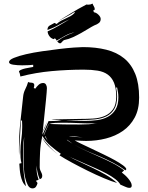

<svg xmlns="http://www.w3.org/2000/svg" viewBox="-20 -1054 821 1064"><path d="M647 -31Q639 -46 619 -61.5Q599 -77 571 -92Q543 -107 511 -121Q479 -135 448 -148.5Q417 -162 390 -174Q371 -182 357 -190Q386 -173 418 -159Q455 -142 492.5 -124Q530 -106 565 -86Q600 -66 629 -40Q600 -48 556 -66.5Q512 -85 466.5 -107.5Q421 -130 378.5 -153Q336 -176 310 -193L317 -202Q289 -221 260 -246Q231 -271 215 -301Q204 -254 202 -211Q200 -168 200 -129Q200 -115 207 -102.5Q214 -90 214 -79Q214 -64 200 -61Q192 -80 188 -99Q184 -118 182 -137Q182 -117 184 -98Q187 -78 194 -58L179 -52L188 -40Q186 -29 179.5 -19.5Q173 -10 160 -10Q144 -10 134.5 -27.5Q125 -45 119.5 -69.5Q114 -94 112.5 -119.5Q111 -145 111 -162Q111 -196 111.5 -229Q112 -262 114 -296Q109 -264 108.5 -231Q108 -198 108 -165Q108 -130 112 -93Q116 -56 124 -22Q111 -34 104.5 -49Q98 -64 94.5 -80.5Q91 -97 89.5 -114Q88 -131 87 -147L99 -150Q95 -165 94 -180.5Q93 -196 93 -212Q93 -247 98 -280.5Q103 -314 103 -349V-361L102 -386H96Q94 -338 90.5 -290Q87 -242 86 -193Q85 -203 85 -212V-231Q85 -304 92.5 -374.5Q100 -445 108 -517Q110 -540 120 -559.5Q130 -579 136 -600Q140 -597 146 -596.5Q152 -596 157 -595.5Q162 -595 166 -592Q170 -589 170 -582Q170 -578 169 -574L167 -566L176 -563Q183 -574 194 -584Q205 -594 219 -594Q230 -594 235 -585Q240 -576 240 -566Q240 -560 238.5 -541Q237 -522 234.5 -497Q232 -472 229 -443.5Q226 -415 223.5 -390Q221 -365 219 -347.5Q217 -330 217 -326L241 -380Q238 -371 235.5 -365Q233 -359 231 -353Q229 -347 225.5 -340Q222 -333 216 -322V-308L249 -383Q265 -383 280.5 -383.5Q296 -384 312 -387L322 -389Q300 -389 287.5 -389.5Q275 -390 264 -392Q304 -392 343.5 -393.5Q383 -395 424 -395Q460 -395 495.5 -397Q531 -399 559.5 -411Q588 -423 606 -448Q624 -473 624 -519Q624 -566 612 -595Q600 -624 577.5 -640.5Q555 -657 521 -662.5Q487 -668 444 -668Q356 -668 267 -660Q178 -652 93 -630Q91 -638 90 -644.5Q89 -651 85 -656Q85 -662 96 -667Q107 -672 121 -675Q135 -678 147.5 -680Q160 -682 164 -683V-695Q157 -694 140 -693Q123 -692 103 -692Q76 -692 53 -695.5Q30 -699 30 -710Q30 -722 56.5 -733Q83 -744 124 -753.5Q165 -763 214 -770Q263 -777 308.5 -782.5Q354 -788 389.5 -790.5Q425 -793 439 -793Q511 -793 569 -778.5Q627 -764 667.5 -731Q708 -698 729.5 -644.5Q751 -591 751 -513Q751 -448 726.5 -402.5Q702 -357 661 -328.5Q620 -300 567 -286.5Q514 -273 457 -273Q441 -273 425.5 -274Q410 -275 394 -276Q405 -269 430.5 -257Q456 -245 487.5 -230Q519 -215 553.5 -198.5Q588 -182 616 -166.5Q644 -151 662 -137.5Q680 -124 680 -116L675 -110Q642 -134 607 -152Q572 -170 535.5 -186Q499 -202 462 -217Q427 -232 392 -252Q426 -232 460 -217L531 -185Q567 -169 601.5 -151.5Q636 -134 668 -110L655 -98Q662 -93 671.5 -84.5Q681 -76 689.5 -66Q698 -56 704 -45.5Q710 -35 710 -26Q710 -13 698 -13Q686 -13 672 -20Q658 -27 647 -31ZM429 -389Q409 -389 387.5 -388.5Q366 -388 344 -388Q369 -387 396 -385.5Q423 -384 451 -384Q486 -384 519.5 -388.5Q553 -393 579 -407.5Q605 -422 620.5 -447.5Q636 -473 636 -515Q636 -529 634 -542Q632 -555 629 -569H623Q629 -545 629 -520Q629 -475 613 -449Q597 -423 570 -409.5Q543 -396 506.5 -392.5Q470 -389 429 -389ZM252 -367Q292 -365 333.5 -364.5Q375 -364 419 -364Q445 -364 471 -365.5Q497 -367 521 -372Q510 -370 499 -370H478Q466 -370 449 -370.5Q432 -371 412 -372Q392 -373 370 -373.5Q348 -374 327 -374Q304 -374 285 -373Q266 -372 252 -367ZM214 -290Q234 -264 254.5 -241.5Q275 -219 301 -199Q277 -216 252.5 -240Q228 -264 214 -290ZM362 -298Q382 -296 402 -295Q421 -294 438 -293Q424 -294 410 -296Q394 -299 378 -299H370Q366 -299 362 -298ZM249 -367Q248 -364 243.5 -355Q239 -346 234.5 -335.5Q230 -325 226 -316Q222 -307 222 -304L224 -306L249 -364ZM353 -279H350Q364 -268 382 -258ZM230 -296Q232 -291 236.5 -284.5Q241 -278 248 -271Q242 -278 238 -285.5Q234 -293 232 -300ZM348 -195Q351 -193 353 -192ZM313 -814Q308 -814 304 -817.5Q300 -821 297 -825Q341 -859 393 -875Q367 -870 342 -856.5Q317 -843 294 -829Q292 -833 289.5 -836.5Q287 -840 284 -842L278 -837Q262 -841 253 -854.5Q244 -868 244 -880L248 -882Q274 -893 306.5 -912Q339 -931 367 -948Q337 -934 307.5 -917Q278 -900 243 -888Q243 -905 254.5 -912Q266 -919 282 -927L294 -921Q305 -932 318.5 -939Q332 -946 345.5 -952Q359 -958 371.5 -965Q384 -972 395 -984Q393 -984 393 -988Q370 -973 347 -961Q325 -949 301 -936Q338 -958 374 -981Q411 -1004 459 -1029Q462 -1028 469 -1028Q482 -1028 493 -1034Q495 -1027 500 -1019Q505 -1011 505 -1004Q505 -997 496 -996L501 -986Q514 -984 526 -972Q538 -960 538 -949Q538 -935 528.5 -927Q519 -919 502 -913Q488 -906 469.5 -894.5Q451 -883 429.5 -871Q408 -859 384.5 -848Q361 -837 336 -832Q330 -830 324 -822Q318 -814 313 -814Z"/></svg>

Font: Finger Paint
Style: Regular
Weight: 400
Designer: Ralph du Carrois
Foundry: Ralph du Carrois
Version: Version 1.002